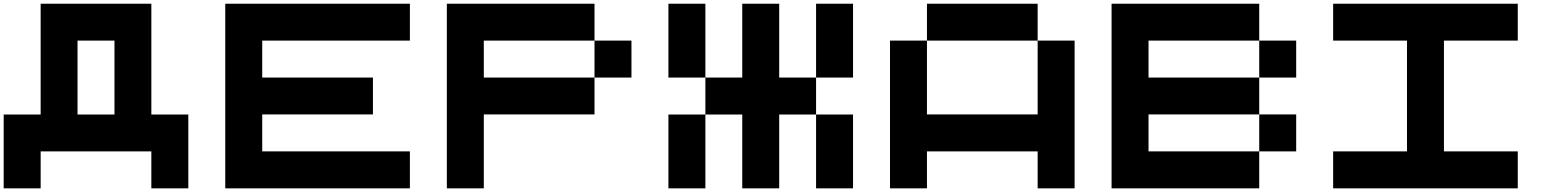

<svg xmlns="http://www.w3.org/2000/svg" viewBox="-20 -820 8441 1040"><path d="M200.2 0V200.2H0V-199.7H200.2V-799.8H799.8V-199.7H1000V200.2H799.8V0ZM600.1 -199.7V-600.1H399.9V-199.7Z M2200.2 -600.1H1400.4V-399.9H2000V-200.2H1400.4V0H2200.2V200.2H1200.2V-799.8H2200.2Z M2600.6 -600.1V-399.9H3200.2V-200.2H2600.6V200.2H2400.4V-799.8H3200.2V-600.1ZM3200.2 -600.1H3400.4V-399.9H3200.2Z M3800.8 200.2H3600.6V-199.7H3800.8ZM4200.7 -399.9H4400.4V-199.7H4200.7V200.2H4000.5V-199.7H3800.8V-399.9H4000.5V-799.8H4200.7ZM4600.6 -399.9H4400.4V-799.8H4600.6ZM4400.4 -199.7H4600.6V200.2H4400.4ZM3600.6 -799.8H3800.8V-399.9H3600.6Z M5600.6 -799.8V-600.1H5001V-799.8ZM5600.6 -600.1H5800.8V200.2H5600.6V0H5001V200.2H4800.8V-600.1H5001V-200.2H5600.6Z M7001 0H6800.8V-200.2H7001ZM6201.2 -399.9H6800.8V-200.2H6201.2V0H6800.8V200.2H6001V-799.8H6800.8V-600.1H6201.2ZM7001 -399.9H6800.8V-600.1H7001Z M7801.3 -600.1V0H8201.2V200.2H7201.2V0H7601.1V-600.1H7201.2V-799.8H8201.2V-600.1Z"/></svg>

Font: QuinqueFive
Style: Regular
Weight: 400
Monospace: yes
Designer: GGBotNet
Foundry: GGBotNet
Version: 1.1